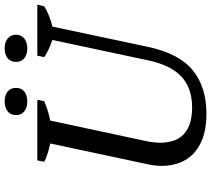

<svg xmlns="http://www.w3.org/2000/svg" viewBox="-60 -816 886 805"><g transform="rotate(-90 382.5 -414.0)"><path d="M112 -700H366L360 -671Q321 -654 279 -646L194 -249Q186 -213 186 -183Q186 -170 188 -158Q193 -120 212 -96.5Q231 -73 262 -62Q293 -51 334 -51Q415 -51 463.5 -96Q512 -141 532 -238L617 -637Q573 -652 545 -671L551 -700H765L758 -671Q741 -660 718 -651Q695 -642 673 -637L588 -236Q560 -105 489.5 -48Q419 9 308 9Q242 9 196.5 -10Q151 -29 125 -62.5Q99 -96 92 -142Q89 -159 89 -178Q89 -209 97 -243L183 -646Q163 -650 142 -656.5Q121 -663 106 -671ZM525 -789Q525 -813 541 -825Q557 -837 582 -837Q606 -837 622 -825Q638 -813 639 -789Q638 -766 622 -754Q606 -742 582 -742Q557 -742 541 -754Q525 -766 525 -789ZM302 -789Q302 -813 318.5 -825Q335 -837 359 -837Q384 -837 400 -825Q416 -813 416 -789Q416 -766 400 -754Q384 -742 359 -742Q335 -742 318.5 -754Q302 -766 302 -789Z"/></g></svg>

Font: PTSerif
Style: Italic
Weight: 400
Italic angle: -12°
Designer: A.Korolkova, O.Umpeleva, V.Yefimov
Foundry: ParaType Ltd
Version: Version 1.000W OFL; ttfautohint (v1.2) -l 8 -r 50 -G 200 -x 